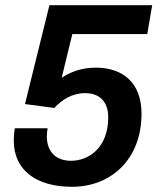

<svg xmlns="http://www.w3.org/2000/svg" viewBox="-20 -706 615 738"><path d="M257 12C405 12 524 -92 524 -269C524 -389 451 -446 348 -446C287 -446 244 -425 217 -407L258 -575H546L565 -686H170L76 -306L189 -291C217 -322 257 -348 307 -348C361 -348 396 -317 396 -255C396 -140 323 -88 253 -88C195 -88 160 -123 160 -182C160 -191 161 -201 163 -213H37C34 -196 33 -180 33 -165C33 -53 118 12 257 12Z"/></svg>

Font: Archivo SemiBold
Style: Italic
Weight: 600
Italic angle: -10°
Designer: Hector Gatti
Foundry: Omnibus-Type
Version: Version 2.001